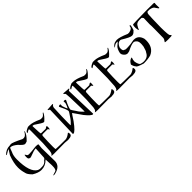

<svg xmlns="http://www.w3.org/2000/svg" viewBox="324 -2876 5169 5169"><g transform="rotate(-45 2908.0 -292.0)"><path d="M324.2 -991.2Q178.7 -991.2 72.3 -877.9L81.1 -871.1H93.8Q212.9 -944.3 228.5 -944.3H232.4L143.6 -804.7Q59.6 -586.9 59.6 -414.1Q59.6 -301.8 93.8 -185.5Q102.5 -111.3 210.9 -5.9Q350.6 80.1 463.9 80.1Q618.2 80.1 732.4 -37.1H741.2V5.9L750 172.9V209Q750 343.8 703.1 364.3L581.1 403.3V407.2L615.2 415L644.5 411.1Q888.7 357.4 888.7 162.1L879.9 -329.1L892.6 -461.9Q892.6 -479.5 821.3 -480.5H787.1Q625 -458 531.2 -458H522.5Q500 -458 471.7 -473.6Q443.4 -527.3 433.6 -528.3H425.8L417 -464.8L420.9 -418.9Q420.9 -378.9 480.5 -364.3L518.6 -372.1Q694.3 -441.4 757.8 -441.4H762.7L745.1 -119.1Q745.1 -82 695.3 -52.7Q639.6 29.3 535.2 29.3H451.2L396.5 13.7Q194.3 -93.8 194.3 -589.8Q194.3 -732.4 241.2 -823.2Q282.2 -944.3 294.9 -944.3H307.6Q376 -944.3 488.3 -850.6Q597.7 -726.6 644.5 -726.6Q670.9 -726.6 723.6 -746.1Q859.4 -877.9 879.9 -975.6V-983.4H871.1L867.2 -979.5Q806.6 -866.2 737.3 -866.2H710.9L686.5 -871.1Q433.6 -999 367.2 -999Q367.2 -994.1 324.2 -991.2Z M1025.4 -999Q896.5 -946.3 896.5 -906.2V-895.5L908.2 -891.6Q973.6 -934.6 989.3 -934.6H1001L1004.9 -874L1001 -409.2L989.3 -212.9Q989.3 -23.4 919.9 -5.9Q919.9 8.8 1017.6 8.8L1423.8 4.9L1544.9 15.6L1564.5 11.7Q1693.4 11.7 1693.4 -73.2Q1690.4 -124 1672.9 -124H1669.9Q1577.1 -48.8 1504.9 -42H1419.9Q1332 -42 1254.9 -43.9Q1187.5 -45.9 1133.8 -48.8Q1122.1 -48.8 1122.1 -141.6V-163.1Q1122.1 -336.9 1133.8 -534.2Q1133.8 -581.1 1174.8 -581.1H1342.8L1359.4 -577.1L1387.7 -538.1H1395.5L1403.3 -588.9V-638.7Q1403.3 -656.2 1391.6 -659.2Q1376 -659.2 1327.1 -624L1166 -627L1145.5 -630.9Q1134.8 -630.9 1126 -917V-923.8L1133.8 -931.6H1142.6L1177.7 -923.8Q1377.9 -785.2 1415 -785.2L1435.5 -788.1Q1557.6 -895.5 1588.9 -977.5V-984.4H1572.3Q1516.6 -902.3 1467.8 -902.3H1423.8L1399.4 -906.2Q1199.2 -999 1085 -999Z M1724.6 -953.1V-935.5Q1765.6 -918 1772.5 -901.4L1745.1 -9.8L1762.7 -2.9Q1830.1 -2.9 2002 -238.3Q2113.3 -410.2 2128.9 -424.8L2307.6 -168.9Q2445.3 0 2499 0L2516.6 -6.8L2489.3 -890.6L2492.2 -908.2Q2534.2 -928.7 2537.1 -935.5V-949.2L2344.7 -963.9Q2325.2 -956.1 2325.2 -949.2L2365.2 -915Q2387.7 -915 2396.5 -311.5V-217.8L2393.6 -213.9H2389.6Q2291 -302.7 2249 -379.9Q2160.2 -505.9 2160.2 -521.5Q2168.9 -604.5 2259.8 -780.3V-790Q2252.9 -811.5 2211.9 -811.5H2208L2187.5 -804.7L2191.4 -742.2Q2179.7 -685.5 2132.8 -593.8Q2107.4 -621.1 2070.3 -746.1L2074.2 -807.6L2053.7 -814.5H2049.8Q2010.7 -814.5 2002 -794.9V-783.2Q2092.8 -606.4 2101.6 -532.2V-528.3Q2101.6 -505.9 2030.3 -407.2Q1964.8 -298.8 1872.1 -217.8L1865.2 -224.6V-314.5Q1865.2 -412.1 1869.1 -550.8Q1874 -682.6 1881.8 -859.4Q1881.8 -918 1936.5 -953.1Q1936.5 -960.9 1917 -966.8Z M2682.6 -999Q2553.7 -946.3 2553.7 -906.2V-895.5L2565.4 -891.6Q2630.9 -934.6 2646.5 -934.6H2658.2L2662.1 -874L2658.2 -409.2L2646.5 -212.9Q2646.5 -23.4 2577.1 -5.9Q2577.1 8.8 2674.8 8.8L3081.1 4.9L3202.1 15.6L3221.7 11.7Q3350.6 11.7 3350.6 -73.2Q3347.7 -124 3330.1 -124H3327.1Q3234.4 -48.8 3162.1 -42H3077.1Q2989.3 -42 2912.1 -43.9Q2844.7 -45.9 2791 -48.8Q2779.3 -48.8 2779.3 -141.6V-163.1Q2779.3 -336.9 2791 -534.2Q2791 -581.1 2832 -581.1H3000L3016.6 -577.1L3044.9 -538.1H3052.7L3060.5 -588.9V-638.7Q3060.5 -656.2 3048.8 -659.2Q3033.2 -659.2 2984.4 -624L2823.2 -627L2802.7 -630.9Q2792 -630.9 2783.2 -917V-923.8L2791 -931.6H2799.8L2835 -923.8Q3035.2 -785.2 3072.3 -785.2L3092.8 -788.1Q3214.8 -895.5 3246.1 -977.5V-984.4H3229.5Q3173.8 -902.3 3125 -902.3H3081.1L3056.6 -906.2Q2856.4 -999 2742.2 -999Z M3491.2 -999Q3362.3 -946.3 3362.3 -906.2V-895.5L3374 -891.6Q3439.5 -934.6 3455.1 -934.6H3466.8L3470.7 -874L3466.8 -409.2L3455.1 -212.9Q3455.1 -23.4 3385.7 -5.9Q3385.7 8.8 3483.4 8.8L3889.6 4.9L4010.7 15.6L4030.3 11.7Q4159.2 11.7 4159.2 -73.2Q4156.2 -124 4138.7 -124H4135.7Q4043 -48.8 3970.7 -42H3885.7Q3797.9 -42 3720.7 -43.9Q3653.3 -45.9 3599.6 -48.8Q3587.9 -48.8 3587.9 -141.6V-163.1Q3587.9 -336.9 3599.6 -534.2Q3599.6 -581.1 3640.6 -581.1H3808.6L3825.2 -577.1L3853.5 -538.1H3861.3L3869.1 -588.9V-638.7Q3869.1 -656.2 3857.4 -659.2Q3841.8 -659.2 3793 -624L3631.8 -627L3611.3 -630.9Q3600.6 -630.9 3591.8 -917V-923.8L3599.6 -931.6H3608.4L3643.6 -923.8Q3843.8 -785.2 3880.9 -785.2L3901.4 -788.1Q4023.4 -895.5 4054.7 -977.5V-984.4H4038.1Q3982.4 -902.3 3933.6 -902.3H3889.6L3865.2 -906.2Q3665 -999 3550.8 -999Z M4877.9 -975.6Q4877.9 -890.6 4745.1 -867.2H4724.6L4691.4 -870.1Q4475.6 -964.8 4370.1 -964.8Q4295.9 -956.1 4270.5 -944.3Q4206.1 -909.2 4187.5 -860.4V-856.4H4195.3Q4259.8 -918 4316.4 -918H4358.4Q4358.4 -911.1 4262.7 -833Q4206.1 -779.3 4179.7 -647.5L4191.4 -592.8Q4246.1 -498 4325.2 -498L4391.6 -511.7Q4561.5 -599.6 4636.7 -599.6H4662.1Q4761.7 -555.7 4761.7 -454.1V-403.3L4753.9 -328.1Q4722.7 -200.2 4686.5 -159.2Q4628.9 -37.1 4478.5 -37.1H4470.7Q4430.7 -37.1 4391.6 -50.8Q4325.2 -50.8 4295.9 -210Q4295.9 -280.3 4320.3 -335Q4320.3 -345.7 4312.5 -345.7H4304.7L4278.3 -335Q4214.8 -309.6 4170.9 -223.6Q4194.3 -131.8 4233.4 -94.7Q4233.4 -61.5 4437.5 0Q4594.7 0 4707 -30.3Q4923.8 -121.1 4923.8 -396.5L4919.9 -457Q4869.1 -643.6 4703.1 -643.6H4682.6Q4540 -613.3 4441.4 -613.3H4370.1Q4336.9 -619.1 4336.9 -627Q4278.3 -627 4278.3 -724.6L4283.2 -771.5Q4335.9 -893.6 4424.8 -893.6H4428.7L4458 -886.7Q4673.8 -752 4741.2 -752Q4802.7 -752 4852.5 -809.6Q4881.8 -809.6 4911.1 -961.9Q4911.1 -999 4899.4 -999Z M5528.3 -962.9Q4983.4 -956.1 4983.4 -949.2Q4956.1 -949.2 4956.1 -831.1Q4964.8 -736.3 4980.5 -736.3H4987.3Q5003.9 -792 5028.3 -824.2Q5065.4 -912.1 5173.8 -912.1H5249Q5277.3 -912.1 5300.8 -864.3L5293.9 -634.8L5297.9 -560.5V-452.1L5293.9 -120.1Q5293.9 -75.2 5242.2 -8.8V-5.9Q5242.2 7.8 5352.5 7.8H5362.3Q5503.9 7.8 5503.9 -5.9Q5503.9 -15.6 5476.6 -46.9Q5448.2 -46.9 5445.3 -360.4Q5452.1 -748 5459 -814.5Q5459 -899.4 5501 -918.9H5566.4Q5658.2 -905.3 5697.3 -868.2Q5752.9 -783.2 5776.4 -759.8H5780.3L5793.9 -769.5L5790 -888.7L5796.9 -949.2L5773.4 -960Z"/></g></svg>

Font: Elementary Gothic 
Style: Regular
Weight: 400
Designer: Bill Roach / W.K. Roach
Version: Version 1.00 April 18, 2012, initial release